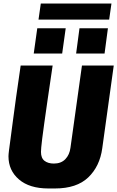

<svg xmlns="http://www.w3.org/2000/svg" viewBox="-20 -1057 664 1087"><path d="M254 10Q147 10 87.5 -41Q28 -92 28 -172Q28 -183 31 -206.5Q34 -230 39.5 -270Q45 -310 52.5 -368.5Q60 -427 71 -505.5Q82 -584 97 -686H278Q261 -572 249.5 -492Q238 -412 230.5 -358.5Q223 -305 219 -272.5Q215 -240 213.5 -222.5Q212 -205 212 -197Q212 -162 232 -146.5Q252 -131 285 -131Q326 -131 350 -156Q374 -181 379 -221L444 -686H624L559 -218Q545 -115 479.5 -52.5Q414 10 291 10ZM198 -946 211 -1037H611L598 -946ZM572 -754H411L430 -897H591ZM332 -754H171L191 -897H352Z"/></svg>

Font: Chivo Mono Medium ExtraBold
Style: Italic
Weight: 800
Italic angle: -8.05°
Monospace: yes
Version: Version 1.008